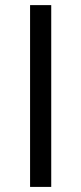

<svg xmlns="http://www.w3.org/2000/svg" viewBox="-20 -734 319 754"><path d="M98.1 0V-713.9H181.2V0Z"/></svg>

Font: f01899195
Style: Regular
Weight: 400
Foundry: Ascender Corporation
Version: Version 1.10